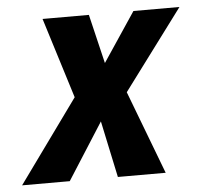

<svg xmlns="http://www.w3.org/2000/svg" viewBox="-44 -597 689 644"><g transform="rotate(-5 300.0 -275.0)"><path d="M206.5 -279 122 -550H278L317.5 -384.5L428 -550H583L382 -280.5L488.5 0H327.5L287 -190.5L165.5 0H5Z"/></g></svg>

Font: JuliaMono ExtraBold
Style: Italic
Weight: 800
Italic angle: -9°
Monospace: yes
Designer: cormullion
Foundry: corm
Version: Version 0.057; ttfautohint (v1.8.4)